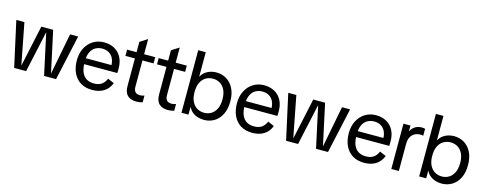

<svg xmlns="http://www.w3.org/2000/svg" viewBox="-28 -1392 5270 2091"><g transform="rotate(15 2606.5 -346.5)"><path d="M131.6 0 19.1 -510.7H110.3L200.5 -44.3L301.1 -510.7H434.5L535.1 -44.3L625.3 -510.7H716.5L604 0H469.1L368.2 -465.5L266.5 0Z M1011 12Q935.9 12 881.5 -21.3Q827 -54.7 798.2 -115.7Q769.4 -176.7 769.4 -257.6Q769.4 -336.6 800.4 -396.4Q831.3 -456.1 885.2 -489.4Q939 -522.7 1007.4 -522.7Q1074.9 -522.7 1125.6 -494.4Q1176.3 -466.1 1204.3 -413.4Q1232.3 -360.7 1232.3 -288.1Q1232.3 -273.3 1232 -259.4Q1231.7 -245.5 1230.6 -236.8H818.9V-303.9H1179.8L1147.8 -286.4Q1148.7 -339.2 1131.5 -376.2Q1114.3 -413.1 1081.7 -432.4Q1049.1 -451.7 1004.7 -451.7Q964 -451.7 930 -432.7Q896 -413.8 876.3 -373.6Q856.5 -333.4 856.5 -269.4V-254.4Q856.5 -161.9 896.1 -111.4Q935.6 -60.9 1014.8 -60.9Q1064.8 -60.9 1097.8 -82.9Q1130.7 -105 1151 -151.3L1222.1 -120.5Q1205 -76.2 1175 -46.7Q1144.9 -17.2 1104 -2.6Q1063.1 12 1011 12Z M1511 10Q1444.1 10 1409.6 -24.2Q1375 -58.4 1375 -129.9V-627.4L1460 -681.3V-143.7Q1460 -104.3 1478.1 -85.6Q1496.1 -66.9 1529.7 -66.9Q1540.5 -66.9 1552.9 -68.9Q1565.3 -70.9 1580.3 -76.4V-0.7Q1562.9 4.8 1546.3 7.4Q1529.7 10 1511 10ZM1268 -440.4V-510.6H1585.3V-440.4Z M1867 10Q1800.1 10 1765.6 -24.2Q1731 -58.4 1731 -129.9V-627.4L1816 -681.3V-143.7Q1816 -104.3 1834.1 -85.6Q1852.1 -66.9 1885.7 -66.9Q1896.5 -66.9 1908.9 -68.9Q1921.3 -70.9 1936.3 -76.4V-0.7Q1918.9 4.8 1902.3 7.4Q1885.7 10 1867 10ZM1624 -440.4V-510.6H1941.3V-440.4Z M2254.3 -63.3Q2297.9 -63.3 2333.2 -84.2Q2368.5 -105 2390.1 -147.6Q2411.7 -190.1 2411.7 -255.7Q2411.7 -321.3 2390.1 -363.9Q2368.5 -406.4 2333.2 -426.9Q2297.9 -447.4 2254.3 -447.4Q2211.6 -447.4 2175.8 -426.9Q2140 -406.4 2118.5 -363.9Q2097 -321.3 2097 -255.7Q2097 -190.1 2118.5 -147.6Q2140 -105 2175.8 -84.2Q2211.6 -63.3 2254.3 -63.3ZM2017.9 0V-705H2102.9V-428.6Q2123 -464.8 2151.2 -485.2Q2179.4 -505.5 2210.9 -514.1Q2242.5 -522.7 2272.5 -522.7Q2337.3 -522.7 2388.7 -491.4Q2440 -460.1 2470 -400.5Q2500 -340.9 2500 -255.6Q2500 -170.3 2469.9 -110.3Q2439.7 -50.4 2388.3 -19.2Q2337 12 2272.5 12Q2240.1 12 2206.5 2.8Q2172.9 -6.3 2144.5 -28.3Q2116.1 -50.3 2097 -87.9V0Z M2816 12Q2740.9 12 2686.5 -21.3Q2632 -54.7 2603.2 -115.7Q2574.4 -176.7 2574.4 -257.6Q2574.4 -336.6 2605.4 -396.4Q2636.3 -456.1 2690.2 -489.4Q2744 -522.7 2812.4 -522.7Q2879.9 -522.7 2930.6 -494.4Q2981.3 -466.1 3009.3 -413.4Q3037.3 -360.7 3037.3 -288.1Q3037.3 -273.3 3037 -259.4Q3036.7 -245.5 3035.6 -236.8H2623.9V-303.9H2984.8L2952.8 -286.4Q2953.7 -339.2 2936.5 -376.2Q2919.3 -413.1 2886.7 -432.4Q2854.1 -451.7 2809.7 -451.7Q2769 -451.7 2735 -432.7Q2701 -413.8 2681.3 -373.6Q2661.5 -333.4 2661.5 -269.4V-254.4Q2661.5 -161.9 2701.1 -111.4Q2740.6 -60.9 2819.8 -60.9Q2869.8 -60.9 2902.8 -82.9Q2935.7 -105 2956 -151.3L3027.1 -120.5Q3010 -76.2 2980 -46.7Q2949.9 -17.2 2909 -2.6Q2868.1 12 2816 12Z M3197.6 0 3085.1 -510.7H3176.3L3266.5 -44.3L3367.1 -510.7H3500.5L3601.1 -44.3L3691.3 -510.7H3782.5L3670 0H3535.1L3434.2 -465.5L3332.5 0Z M4077 12Q4001.9 12 3947.5 -21.3Q3893 -54.7 3864.2 -115.7Q3835.4 -176.7 3835.4 -257.6Q3835.4 -336.6 3866.4 -396.4Q3897.3 -456.1 3951.2 -489.4Q4005 -522.7 4073.4 -522.7Q4140.9 -522.7 4191.6 -494.4Q4242.3 -466.1 4270.3 -413.4Q4298.3 -360.7 4298.3 -288.1Q4298.3 -273.3 4298 -259.4Q4297.7 -245.5 4296.6 -236.8H3884.9V-303.9H4245.8L4213.8 -286.4Q4214.7 -339.2 4197.5 -376.2Q4180.3 -413.1 4147.7 -432.4Q4115.1 -451.7 4070.7 -451.7Q4030 -451.7 3996 -432.7Q3962 -413.8 3942.3 -373.6Q3922.5 -333.4 3922.5 -269.4V-254.4Q3922.5 -161.9 3962.1 -111.4Q4001.6 -60.9 4080.8 -60.9Q4130.8 -60.9 4163.8 -82.9Q4196.7 -105 4217 -151.3L4288.1 -120.5Q4271 -76.2 4241 -46.7Q4210.9 -17.2 4170 -2.6Q4129.1 12 4077 12Z M4383.9 0V-510.7H4463V-443.8Q4479 -479.9 4511.7 -501.3Q4544.5 -522.7 4589.5 -522.7Q4599.3 -522.7 4609.3 -521.3Q4619.3 -520 4626.1 -518V-440Q4615.6 -442.2 4607.7 -442.9Q4599.8 -443.5 4590 -443.5Q4558.5 -443.5 4530.5 -428.6Q4502.4 -413.7 4485.6 -383Q4468.9 -352.3 4468.9 -304V0Z M4934.3 -63.3Q4977.9 -63.3 5013.2 -84.2Q5048.5 -105 5070.1 -147.6Q5091.7 -190.1 5091.7 -255.7Q5091.7 -321.3 5070.1 -363.9Q5048.5 -406.4 5013.2 -426.9Q4977.9 -447.4 4934.3 -447.4Q4891.6 -447.4 4855.8 -426.9Q4820 -406.4 4798.5 -363.9Q4777 -321.3 4777 -255.7Q4777 -190.1 4798.5 -147.6Q4820 -105 4855.8 -84.2Q4891.6 -63.3 4934.3 -63.3ZM4697.9 0V-705H4782.9V-428.6Q4803 -464.8 4831.2 -485.2Q4859.4 -505.5 4890.9 -514.1Q4922.5 -522.7 4952.5 -522.7Q5017.3 -522.7 5068.7 -491.4Q5120 -460.1 5150 -400.5Q5180 -340.9 5180 -255.6Q5180 -170.3 5149.9 -110.3Q5119.7 -50.4 5068.3 -19.2Q5017 12 4952.5 12Q4920.1 12 4886.5 2.8Q4852.9 -6.3 4824.5 -28.3Q4796.1 -50.3 4777 -87.9V0Z"/></g></svg>

Font: TikTok Sans Light
Style: Regular
Weight: 300
Version: Version 4.000